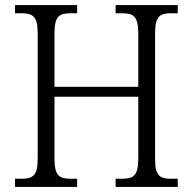

<svg xmlns="http://www.w3.org/2000/svg" viewBox="-20 -734 757 754"><path d="M39 0H283V-32H259C214 -32 194 -42 194 -111V-354H523V-111C523 -42 503 -32 458 -32H434V0H678V-32H654C609 -32 589 -42 589 -108V-603C589 -672 609 -682 654 -682H678V-714H434V-682H458C503 -682 523 -672 523 -603V-393H194V-604C194 -672 214 -682 259 -682H283V-714H39V-682H62C107 -682 128 -672 128 -605V-111C128 -42 108 -32 63 -32H39Z"/></svg>

Font: Noto Serif Myanmar SemiCondensed Light
Style: Regular
Weight: 300
Width: 4
Designer: Ben Mitchell and the Monotype Design Team
Foundry: Monotype Imaging Inc.
Version: Version 2.106